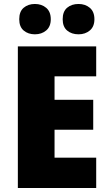

<svg xmlns="http://www.w3.org/2000/svg" viewBox="-20 -948 550 968"><path d="M465 0H70V-714H465V-563H255V-445H450V-294H255V-153H465ZM77 -851Q77 -890 99.5 -909Q122 -928 156 -928Q190 -928 213 -908.5Q236 -889 236 -851Q236 -814 213 -794.5Q190 -775 156 -775Q122 -775 99.5 -794Q77 -813 77 -851ZM296 -851Q296 -890 318.5 -909Q341 -928 376 -928Q410 -928 433 -908.5Q456 -889 456 -851Q456 -814 433 -794.5Q410 -775 376 -775Q341 -775 318.5 -794Q296 -813 296 -851Z"/></svg>

Font: Noto Sans Myanmar UI SemiCondensed Black
Style: Regular
Weight: 900
Width: 4
Designer: Monotype Design Team
Foundry: Monotype Imaging Inc.
Version: Version 2.103; ttfautohint (v1.8.4.7-5d5b)